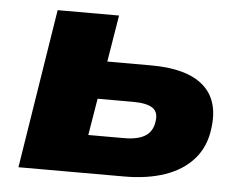

<svg xmlns="http://www.w3.org/2000/svg" viewBox="-42 -548 757 598"><g transform="rotate(5 336.5 -249.0)"><path d="M36 0 115 -498H307L283 -352H420Q532 -352 584 -306.5Q636 -261 624 -173Q617 -115 583 -76.5Q549 -38 494 -19Q439 0 367 0ZM244 -119H356Q399 -119 422 -133.5Q445 -148 449 -179Q454 -209 435 -221.5Q416 -234 374 -234H263Z"/></g></svg>

Font: Nunito Sans 10pt SemiExpanded Black
Style: Italic
Weight: 900
Width: 6
Italic angle: -9°
Designer: Vernon Adams
Foundry: Vernon Adams
Version: Version 3.101;gftools[0.9.27]